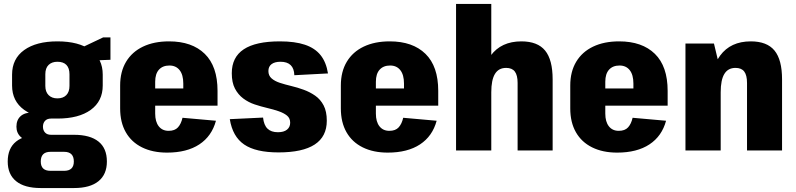

<svg xmlns="http://www.w3.org/2000/svg" viewBox="-20 -760 4022 970"><path d="M270 -161Q163 -161 102 -205Q41 -249 41 -328V-383Q41 -463 102 -507Q163 -551 270 -551Q378 -551 438.5 -507Q499 -463 499 -383V-328Q499 -249 438.5 -205Q378 -161 270 -161ZM186 190Q104 190 61.5 155.5Q19 121 19 56Q19 -11 61.5 -45Q104 -79 185 -79H354Q435 -79 477.5 -45Q520 -11 520 56Q520 121 477.5 155.5Q435 190 354 190ZM304 103Q353 103 353 56Q353 7 304 7H235Q186 7 186 56Q186 103 235 103ZM144 -48Q107 -48 85 -68Q63 -88 63 -120Q63 -154 84 -173Q105 -192 145 -192H270V-161H238Q218 -161 207.5 -149.5Q197 -138 197 -120Q197 -102 207.5 -90.5Q218 -79 238 -79H270V-48ZM270 -263Q299 -263 315 -279.5Q331 -296 331 -326V-385Q331 -416 315.5 -432Q300 -448 270 -448Q242 -448 225.5 -432Q209 -416 209 -385V-326Q209 -296 225.5 -279.5Q242 -263 270 -263ZM364 -506 501 -571H538V-458L364 -451Z M824 11Q751 11 697.5 -15.5Q644 -42 615.5 -92Q587 -142 587 -212V-328Q587 -398 617 -448Q647 -498 702.5 -524.5Q758 -551 834 -551Q950 -551 1014.5 -488Q1079 -425 1079 -301V-226H732V-313H939L906 -278V-338Q906 -382 887.5 -405.5Q869 -429 836 -429Q802 -429 783 -408Q764 -387 764 -347V-186Q764 -145 782 -122Q800 -99 832 -99Q863 -99 879 -116.5Q895 -134 902 -165L1071 -150Q1050 -72 987 -30.5Q924 11 824 11Z M1387 10Q1272 10 1213.5 -30Q1155 -70 1141 -158L1309 -166Q1313 -128 1331.5 -110Q1350 -92 1384 -92Q1414 -92 1430 -105Q1446 -118 1446 -140Q1446 -163 1430 -176Q1414 -189 1388 -198Q1362 -207 1330 -214.5Q1298 -222 1266.5 -232.5Q1235 -243 1209 -262.5Q1183 -282 1167 -312.5Q1151 -343 1151 -390Q1151 -471 1211.5 -511Q1272 -551 1394 -551Q1470 -551 1520.5 -534Q1571 -517 1599.5 -481.5Q1628 -446 1637 -389L1467 -380Q1466 -414 1448.5 -431Q1431 -448 1397 -448Q1368 -448 1352 -436Q1336 -424 1336 -401Q1336 -378 1352 -364Q1368 -350 1394 -341.5Q1420 -333 1451.5 -325.5Q1483 -318 1514.5 -306.5Q1546 -295 1572.5 -276.5Q1599 -258 1615 -227.5Q1631 -197 1631 -150Q1631 -70 1570 -30Q1509 10 1387 10Z M1939 11Q1866 11 1812.5 -15.5Q1759 -42 1730.5 -92Q1702 -142 1702 -212V-328Q1702 -398 1732 -448Q1762 -498 1817.5 -524.5Q1873 -551 1949 -551Q2065 -551 2129.5 -488Q2194 -425 2194 -301V-226H1847V-313H2054L2021 -278V-338Q2021 -382 2002.5 -405.5Q1984 -429 1951 -429Q1917 -429 1898 -408Q1879 -387 1879 -347V-186Q1879 -145 1897 -122Q1915 -99 1947 -99Q1978 -99 1994 -116.5Q2010 -134 2017 -165L2186 -150Q2165 -72 2102 -30.5Q2039 11 1939 11Z M2595 -341Q2595 -380 2581 -398.5Q2567 -417 2537 -417Q2499 -417 2480.5 -386.5Q2462 -356 2462 -294L2406 -221V-267Q2406 -407 2459 -479Q2512 -551 2614 -551Q2696 -551 2734 -504.5Q2772 -458 2772 -359V0H2595ZM2284 -740H2462V-390V0H2284Z M3098 11Q3025 11 2971.5 -15.5Q2918 -42 2889.5 -92Q2861 -142 2861 -212V-328Q2861 -398 2891 -448Q2921 -498 2976.5 -524.5Q3032 -551 3108 -551Q3224 -551 3288.5 -488Q3353 -425 3353 -301V-226H3006V-313H3213L3180 -278V-338Q3180 -382 3161.5 -405.5Q3143 -429 3110 -429Q3076 -429 3057 -408Q3038 -387 3038 -347V-186Q3038 -145 3056 -122Q3074 -99 3106 -99Q3137 -99 3153 -116.5Q3169 -134 3176 -165L3345 -150Q3324 -72 3261 -30.5Q3198 11 3098 11Z M3754 -341Q3754 -380 3740 -398.5Q3726 -417 3696 -417Q3658 -417 3639.5 -386.5Q3621 -356 3621 -294L3565 -221V-267Q3565 -407 3618 -479Q3671 -551 3773 -551Q3855 -551 3893 -504.5Q3931 -458 3931 -359V0H3754ZM3443 -540H3587L3621 -398V0H3443Z"/></svg>

Font: Pathway Extreme Condensed ExtraBold
Style: Regular
Weight: 800
Width: 3
Version: Version 1.001;gftools[0.9.26]